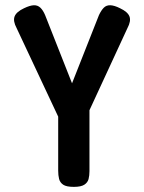

<svg xmlns="http://www.w3.org/2000/svg" viewBox="-20 -718 562 749"><path d="M448 -686Q478 -672 485 -654Q492 -636 477 -608L329 -288V-50Q329 -33 325.5 -19.5Q322 -6 309 2.5Q296 11 268 11Q239 11 226.5 2.5Q214 -6 210.5 -20Q207 -34 207 -52V-263L45 -608Q30 -636 37 -654Q44 -672 74 -686Q97 -697 112 -697.5Q127 -698 137.5 -688Q148 -678 156 -659L261 -393L366 -659Q375 -678 385 -688Q395 -698 410.5 -697.5Q426 -697 448 -686Z"/></svg>

Font: Fredoka Condensed Medium
Style: Regular
Weight: 500
Width: 3
Designer: Ben Nathan
Foundry: Milena B. Brandão, Ben Nathan
Version: Version 2.001